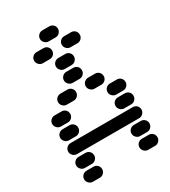

<svg xmlns="http://www.w3.org/2000/svg" viewBox="-232 -1102 1064 1203"><g transform="rotate(-30 300.0 -500.0)"><path d="M435 -50Q435 -34 447 -22Q459 -10 475 -10H525Q542 -10 553.5 -22Q565 -34 565 -50Q565 -67 553.5 -78.5Q542 -90 525 -90H475Q459 -90 447 -78.5Q435 -67 435 -50ZM35 -50Q35 -34 47 -22Q59 -10 75 -10H125Q142 -10 153.5 -22Q165 -34 165 -50Q165 -67 153.5 -78.5Q142 -90 125 -90H75Q59 -90 47 -78.5Q35 -67 35 -50ZM435 -150Q435 -134 447 -122Q459 -110 475 -110H525Q542 -110 553.5 -122Q565 -134 565 -150Q565 -167 553.5 -178.5Q542 -190 525 -190H475Q459 -190 447 -178.5Q435 -167 435 -150ZM35 -150Q35 -134 47 -122Q59 -110 75 -110H125Q142 -110 153.5 -122Q165 -134 165 -150Q165 -167 153.5 -178.5Q142 -190 125 -190H75Q59 -190 47 -178.5Q35 -167 35 -150ZM35 -250Q35 -234 47 -222Q59 -210 75 -210H525Q542 -210 553.5 -222Q565 -234 565 -250Q565 -267 553.5 -278.5Q542 -290 525 -290H75Q59 -290 47 -278.5Q35 -267 35 -250ZM435 -350Q435 -334 447 -322Q459 -310 475 -310H525Q542 -310 553.5 -322Q565 -334 565 -350Q565 -367 553.5 -378.5Q542 -390 525 -390H475Q459 -390 447 -378.5Q435 -367 435 -350ZM35 -350Q35 -334 47 -322Q59 -310 75 -310H125Q142 -310 153.5 -322Q165 -334 165 -350Q165 -367 153.5 -378.5Q142 -390 125 -390H75Q59 -390 47 -378.5Q35 -367 35 -350ZM435 -450Q435 -434 447 -422Q459 -410 475 -410H525Q542 -410 553.5 -422Q565 -434 565 -450Q565 -467 553.5 -478.5Q542 -490 525 -490H475Q459 -490 447 -478.5Q435 -467 435 -450ZM35 -450Q35 -434 47 -422Q59 -410 75 -410H125Q142 -410 153.5 -422Q165 -434 165 -450Q165 -467 153.5 -478.5Q142 -490 125 -490H75Q59 -490 47 -478.5Q35 -467 35 -450ZM335 -550Q335 -534 347 -522Q359 -510 375 -510H425Q442 -510 453.5 -522Q465 -534 465 -550Q465 -567 453.5 -578.5Q442 -590 425 -590H375Q359 -590 347 -578.5Q335 -567 335 -550ZM135 -550Q135 -534 147 -522Q159 -510 175 -510H225Q242 -510 253.5 -522Q265 -534 265 -550Q265 -567 253.5 -578.5Q242 -590 225 -590H175Q159 -590 147 -578.5Q135 -567 135 -550ZM235 -650Q235 -634 247 -622Q259 -610 275 -610H325Q342 -610 353.5 -622Q365 -634 365 -650Q365 -667 353.5 -678.5Q342 -690 325 -690H275Q259 -690 247 -678.5Q235 -667 235 -650ZM235 -750Q235 -734 247 -722Q259 -710 275 -710H325Q342 -710 353.5 -722Q365 -734 365 -750Q365 -767 353.5 -778.5Q342 -790 325 -790H275Q259 -790 247 -778.5Q235 -767 235 -750ZM335 -850Q335 -834 347 -822Q359 -810 375 -810H425Q442 -810 453.5 -822Q465 -834 465 -850Q465 -867 453.5 -878.5Q442 -890 425 -890H375Q359 -890 347 -878.5Q335 -867 335 -850ZM135 -850Q135 -834 147 -822Q159 -810 175 -810H225Q242 -810 253.5 -822Q265 -834 265 -850Q265 -867 253.5 -878.5Q242 -890 225 -890H175Q159 -890 147 -878.5Q135 -867 135 -850ZM235 -950Q235 -934 247 -922Q259 -910 275 -910H325Q342 -910 353.5 -922Q365 -934 365 -950Q365 -967 353.5 -978.5Q342 -990 325 -990H275Q259 -990 247 -978.5Q235 -967 235 -950Z"/></g></svg>

Font: Matrix Sans Raster
Style: Regular
Weight: 400
Designer: Brad Neil
Version: Version 1.100